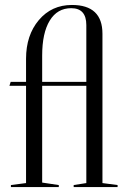

<svg xmlns="http://www.w3.org/2000/svg" viewBox="-20 -754 512 774"><path d="M18 -408 23 -424H85V-517Q85 -612 136.5 -673Q188 -734 270 -734Q393 -734 393 -618V-16L454 -8V0H277V-8L328 -16V-408H150V-18L217 -8V0H24V-8L85 -16V-408ZM328 -424V-653Q328 -721 267 -721Q211 -721 180.5 -671Q150 -621 150 -530V-424Z"/></svg>

Font: Libre Caslon Display
Style: Regular
Weight: 400
Designer: Pablo Impallari, Rodrigo Fuenzalida
Foundry: Pablo Impallari, Rodrigo Fuenzalida
Version: Version 1.002